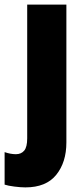

<svg xmlns="http://www.w3.org/2000/svg" viewBox="-62 -573 365 833"><path d="M48 240Q28 240 0.5 236.5Q-27 233 -42 228V87Q-16 96 7 96Q30 96 43 80.5Q56 65 56 27V-553H226V45Q226 131 182 185.5Q138 240 48 240Z"/></svg>

Font: Noto Sans Myanmar Condensed Black
Style: Regular
Weight: 900
Width: 3
Designer: Monotype Design Team
Foundry: Monotype Imaging Inc.
Version: Version 2.107; ttfautohint (v1.8.4.7-5d5b)